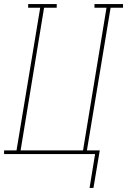

<svg xmlns="http://www.w3.org/2000/svg" viewBox="-57 -755 623 941"><path d="M382 166 409 0H-37V-18H24L140 -717H81V-735H221V-717H159L44 -18H350L465 -717H406V-735H546V-717H485L369 -18H432L401 166Z"/></svg>

Font: Iosevka Slab Thin Oblique
Style: Regular
Weight: 100
Italic angle: -9°
Monospace: yes
Designer: Belleve Invis
Foundry: Belleve Invis
Version: Version 11.1.0; ttfautohint (v1.8.3)